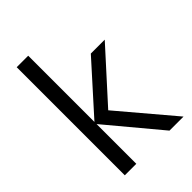

<svg xmlns="http://www.w3.org/2000/svg" viewBox="-229 -866 991 991"><g transform="rotate(-45 266.0 -370.5)"><path d="M82 24.4V-764.6H166V-281.2L402.3 -543.9H503.9L258.8 -273.4L510.7 24.4H408.2L166 -265.6V24.4Z"/></g></svg>

Font: GenEi M Gothic v2 Regular
Style: Regular
Weight: 400
Version: Version 2.0